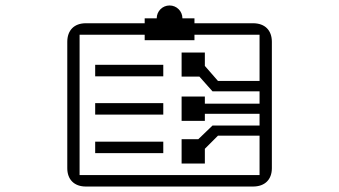

<svg xmlns="http://www.w3.org/2000/svg" viewBox="-20 -739 1240 702"><path d="M271 -612H509V-592H691V-612H929V-443H777L729 -498V-547H644V-459H709L757 -405H929V-360H729V-386H644V-297H729V-323H929V-280H757L705 -230H644V-141H729V-195L777 -243H929V-99H271ZM577 -460V-502H328V-460ZM577 -320V-362H328V-320ZM577 -179V-221H328V-179ZM974 -586C974 -628 949 -654 905 -654H691V-672H647C647 -698 626 -719 600 -719C574 -719 553 -698 553 -672H509V-654H294C251 -654 226 -628 226 -586V-124C226 -83 251 -57 294 -57H905C949 -57 974 -83 974 -124Z"/></svg>

Font: CryptoKit_GRILLE 1.4
Style: Regular
Weight: 400
Monospace: yes
Designer: Oceane Juvin
Foundry: http://www.head-geneve.ch
Version: Version 1.004